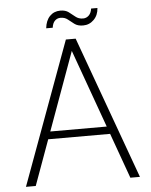

<svg xmlns="http://www.w3.org/2000/svg" viewBox="-57 -890 738 938"><g transform="rotate(-5 312.0 -421.5)"><path d="M32 0 289 -700H337L591 0H544L313 -642L80 0ZM142 -222 157 -259H468L483 -222ZM379 -761Q353 -761 337 -773Q321 -785 307 -796.5Q293 -808 272 -808Q256 -808 244.5 -797Q233 -786 230 -763H198Q202 -801 222.5 -822Q243 -843 274 -843Q299 -843 314.5 -831.5Q330 -820 345 -807.5Q360 -795 382 -795Q398 -795 410 -806.5Q422 -818 425 -840H456Q454 -805 432 -783Q410 -761 379 -761Z"/></g></svg>

Font: DM Sans 20pt ExtraLight
Style: Regular
Weight: 250
Version: Version 4.004;gftools[0.9.30]